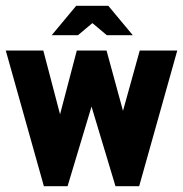

<svg xmlns="http://www.w3.org/2000/svg" viewBox="-28 -645 634 665"><path d="M-8 -470H122L180 -249L238 -470H341L398 -261L456 -470H586L454 0H372L289 -276L206 0H124ZM151 -523 236 -625H347L432 -523H342L292 -565L242 -523Z"/></svg>

Font: Smooch Sans Thin ExtraBold
Style: Regular
Weight: 800
Version: Version 1.010